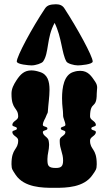

<svg xmlns="http://www.w3.org/2000/svg" viewBox="-20 -899 520 919"><path d="M245.6 -878.5C224.8 -877.6 207 -876.1 195.3 -858.2C133 -765.1 60.3 -629.6 60.3 -604.7C60.3 -590.5 119.4 -586 131.2 -586C150.4 -586 179.8 -595.5 186.2 -604.5C215.3 -645.3 202 -718.1 241.5 -789.4C276 -719.1 275.1 -644.5 297.8 -604.5C303.2 -594.9 333.6 -586 352.8 -586C364.6 -586 423.7 -590.5 423.7 -604.7C423.7 -629.6 350 -764.1 288.7 -858.2C279.4 -873.3 265.4 -878.6 248.1 -878.6C247.3 -878.6 246.4 -878.6 245.6 -878.5ZM282 -350C282 -349.3 281.9 -348.5 281.9 -347.8C281.9 -331.8 292 -318.3 293 -302C294 -291 271 -295 271 -284C271 -273 294 -277 293 -266C292 -249 268 -247 266 -230V-220C266 -187 282 -166 282 -131C282 -103 273 -95 247 -95C209 -95 207 -108 207 -138C207 -162 215 -181 215 -206C215 -212 214 -218 213 -225C210 -244 187 -247 185 -266C184 -277 207 -273 207 -284C207 -295 184 -291 185 -302C187 -321 196 -328 202 -346C205 -355 209 -357 209 -365C211 -399 217 -436 217 -469C217 -510 208 -544 169 -555C154 -560 141 -562 130 -562C97 -562 78 -544 59 -515C45 -493 35 -475 35 -450C35 -371 67 -386 67 -341C67 -323 41 -321 39 -302C38 -291 61 -295 61 -284C61 -273 38 -277 39 -266C41 -247 67 -245 67 -227C67 -180 35 -192 35 -113C35 -88 41 -84 55 -62C96 -1 184 0 235 0H239H244C296 0 382 -1 423 -62C438 -84 443 -88 443 -113C443 -191 411 -180 411 -226C411 -245 437 -247 439 -266C440 -277 417 -273 417 -284C417 -295 440 -291 439 -302C437 -321 411 -323 411 -342C412 -419 443 -374 443 -450C443 -462 445 -471 445 -479C445 -489 443 -497 435 -509C418 -534 402 -560 364 -560C355 -560 345 -559 333 -555C286 -542 277 -480 277 -429C277 -388 282 -374 282 -350Z"/></svg>

Font: Chromatic Etruscan
Style: Regular
Weight: 400
Version: Version 000.910